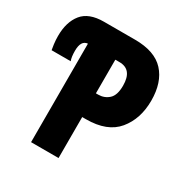

<svg xmlns="http://www.w3.org/2000/svg" viewBox="-167 -844 933 974"><g transform="rotate(30 299.0 -357.0)"><path d="M149 0H310V-240H332Q456 -240 514 -310Q572 -380 572 -487Q572 -594 517 -654Q462 -714 346 -714H164Q76 -714 37 -665.5Q-2 -617 -2 -535Q-2 -512 1 -488Q4 -464 6 -456H118Q110 -476 110 -513Q110 -574 149 -577ZM310 -379V-576H334Q410 -576 410 -481Q410 -425 384.5 -402Q359 -379 323 -379Z"/></g></svg>

Font: Noto Sans Mono Extra
Style: Regular
Weight: 800
Designer: Monotype Design Team
Foundry: Monotype Imaging Inc.
Version: Version 1.900